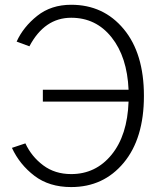

<svg xmlns="http://www.w3.org/2000/svg" viewBox="-20 -756 669 794"><path d="M29.3 -144.5 85 -163.1Q110.4 -108.4 158.7 -72.3Q207 -36.1 274.4 -36.1Q376 -36.1 441.4 -116.2Q506.8 -196.3 511.7 -335.9H157.2V-384.8H511.7Q505.9 -520.5 441.4 -601.6Q377 -682.6 274.4 -682.6Q164.1 -682.6 101.6 -564.5L48.8 -584Q76.2 -644.5 133.8 -690.4Q191.4 -736.3 274.4 -736.3Q408.2 -736.3 491.7 -635.7Q575.2 -535.2 575.2 -359.4Q575.2 -183.6 491.7 -83Q408.2 17.6 274.4 17.6Q183.6 17.6 122.6 -28.8Q61.5 -75.2 29.3 -144.5Z"/></svg>

Font: Gothic A1 Light
Style: Regular
Weight: 300
Version: Version 2.50